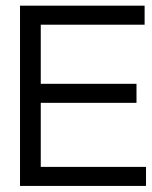

<svg xmlns="http://www.w3.org/2000/svg" viewBox="-20 -645 522 660"><path d="M48.8 -5.9H481.9V-71.3H120.1V-291.5H449.2V-356.9H120.1V-560.1H477.1V-625.5H48.8Z"/></svg>

Font: Meera New
Style: Regular
Weight: 400
Designer: Hussain K H
Foundry: RIT
Version: 1.4.1